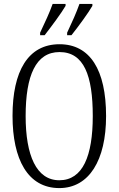

<svg xmlns="http://www.w3.org/2000/svg" viewBox="-20 -951 607 981"><path d="M323 -784V-771H345C381 -816 432 -886 452 -921V-931H386C370 -886 349 -839 323 -784ZM185 -784V-771H208C243 -816 295 -886 315 -921V-931H249C233 -886 211 -839 185 -784ZM283 10C435 10 522 -132 522 -358C522 -594 440 -725 284 -725C123 -725 44 -587 44 -359C44 -137 122 10 283 10ZM283 -30C166 -30 111 -157 111 -358C111 -565 163 -685 284 -685C409 -685 454 -565 454 -358C454 -154 403 -30 283 -30Z"/></svg>

Font: Noto Serif Bengali ExtraCondensed Light
Style: Regular
Weight: 300
Width: 2
Designer: Juan Bruce, Universal Thirst, Indian Type Foundry and the Monotype Design Team.
Foundry: Monotype Imaging Inc.
Version: Version 2.003